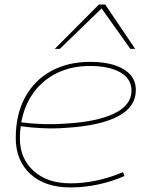

<svg xmlns="http://www.w3.org/2000/svg" viewBox="-20 -811 640 841"><path d="M525 -40Q471 -16 410 -3Q349 10 288 10Q177 10 113 -49Q49 -108 49 -206Q49 -309 89.5 -384Q130 -459 203.5 -499.5Q277 -540 375 -540Q467 -540 521 -508Q575 -476 575 -417Q575 -342 496 -301Q417 -260 269 -251Q218 -247 166 -249.5Q114 -252 71 -258Q67 -233 67 -206Q67 -117 127 -62.5Q187 -8 289 -8Q402 -8 519 -57ZM373 -522Q294 -522 231.5 -492Q169 -462 128 -406.5Q87 -351 73 -275Q118 -269 169.5 -267.5Q221 -266 273 -270Q407 -278 481.5 -314.5Q556 -351 556 -414Q556 -466 507 -494Q458 -522 373 -522ZM220 -597 413 -791H441L572 -597H551L425 -774L242 -597Z"/></svg>

Font: Georama Extended Thin
Style: Italic
Weight: 100
Width: 7
Italic angle: -9°
Designer: Jean-Baptiste Levee
Foundry: Production Type
Version: Version 1.000